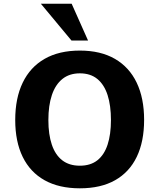

<svg xmlns="http://www.w3.org/2000/svg" viewBox="-20 -990 847 1020"><path d="M404.3 10.4Q293.5 10.4 216.8 -32.5Q140.2 -75.4 100.6 -156.5Q60.9 -237.7 60.9 -352.6Q60.9 -468.6 100.7 -551Q140.4 -633.5 217.1 -677.4Q293.8 -721.3 404.2 -721.3Q514.4 -721.3 590.5 -677.3Q666.6 -633.3 706.1 -550.9Q745.6 -468.5 745.6 -353.1Q745.6 -238.1 706.5 -156.8Q667.4 -75.5 591.5 -32.6Q515.6 10.4 404.3 10.4ZM404.2 -109.7Q460.9 -109.7 497.4 -138.5Q533.8 -167.4 551.6 -221.7Q569.4 -276.1 569.4 -352.1Q569.4 -429.3 551.6 -484.8Q533.7 -540.3 497.2 -570.4Q460.6 -600.4 404.3 -600.4Q348.7 -600.4 311.5 -570.5Q274.2 -540.5 255.6 -485Q237 -429.5 237 -352.1Q237 -275.8 255.3 -221.6Q273.5 -167.4 310.6 -138.5Q347.7 -109.7 404.2 -109.7ZM359.8 -774.6 197.1 -970.1H360.7L447.8 -774.6Z"/></svg>

Font: Comme
Style: Regular
Weight: 400
Designer: Vernon Adams
Foundry: Vernon Adams
Version: Version 1.000;gftools[0.9.27]